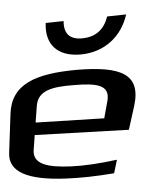

<svg xmlns="http://www.w3.org/2000/svg" viewBox="-122 -760 709 827"><g transform="rotate(5 233.0 -346.0)"><path d="M201 -457C21 -425 -76 -370 -69 -243L-60 -74C-56 6 27 35 192 14C257 6 326 -8 398 -27L405 -86C328 -62 263 -47 209 -40C114 -28 45 -33 44 -97L43 -161L445 -219L459 -325C476 -464 384 -488 201 -457ZM192 -390C289 -407 348 -405 342 -335L335 -259L42 -215L41 -287C40 -354 100 -375 192 -390ZM390 -713 309 -697C300 -638 267 -605 212 -594C158 -584 129 -606 124 -661L48 -646C52 -557 108 -506 210 -524C314 -543 377 -618 390 -713Z"/></g></svg>

Font: Gamestation Warped
Style: Regular
Weight: 400
Designer: Jonas Hecksher
Foundry: Jonas Hecksher, Playtypeª, e-types AS
Version: Version 1.003